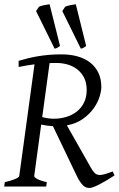

<svg xmlns="http://www.w3.org/2000/svg" viewBox="-20 -889 566 915"><path d="M525.9 -53.2Q506.8 -40.5 488.3 -29.5Q469.7 -18.6 454.1 -10.5Q438.5 -2.4 426 2.2Q413.6 6.8 407.2 6.8Q398.9 6.8 391.4 4.4Q383.8 2 376.2 -5.1Q368.7 -12.2 360.4 -24.7Q352.1 -37.1 342.8 -57.1L232.4 -287.6Q218.3 -288.6 203.4 -290.5Q188.5 -292.5 176.3 -295.4L143.1 -50.8Q141.6 -44.9 157 -36.4Q172.4 -27.8 203.1 -21L200.2 0H0L2.9 -21Q33.7 -27.8 52.2 -35.9Q70.8 -43.9 71.8 -50.8L144.5 -582.5Q125.5 -580.1 106.7 -576.9Q87.9 -573.7 68.8 -569.8V-599.1Q90.8 -605.5 113 -611.1Q135.3 -616.7 159.7 -620.8Q184.1 -625 211.9 -627.4Q239.7 -629.9 272.9 -629.9Q315.9 -629.9 350.8 -619.9Q385.7 -609.9 410.6 -590.1Q435.5 -570.3 449.2 -541.3Q462.9 -512.2 462.9 -474.1Q462.9 -455.1 454.3 -427.5Q445.8 -399.9 426.5 -372.8Q407.2 -345.7 376 -323Q344.7 -300.3 298.8 -291.5L413.1 -89.8Q421.9 -74.2 429.9 -65.9Q438 -57.6 449 -55.7Q460 -53.7 476.1 -58.1Q492.2 -62.5 517.1 -71.8ZM251 -588.9H233.4Q224.6 -588.9 216.3 -588.4L181.2 -331.1Q195.3 -327.1 209.2 -325.2Q223.1 -323.2 236.8 -323.2Q267.6 -323.2 295.9 -331.8Q324.2 -340.3 345.7 -357.2Q367.2 -374 380.1 -399.7Q393.1 -425.3 393.1 -460Q393.1 -496.1 379.6 -520.8Q366.2 -545.4 345.5 -560.5Q324.7 -575.7 299.6 -582.3Q274.4 -588.9 251 -588.9ZM276.9 -836.4 290.5 -856.4Q294.4 -858.9 301 -860.8Q307.6 -862.8 314.9 -864.3Q322.3 -865.7 329.3 -866.7Q336.4 -867.7 341.3 -868.7L390.6 -669.9Q382.3 -664.1 377.4 -661.1Q372.6 -658.2 365.2 -657.2ZM151.9 -836.4 165.5 -856.4Q169.4 -858.9 176 -860.8Q182.6 -862.8 189.9 -864.3Q197.3 -865.7 204.3 -866.7Q211.4 -867.7 216.3 -868.7L266.1 -669.9Q257.8 -664.1 252.7 -661.1Q247.6 -658.2 240.2 -657.2Z"/></svg>

Font: Gentium Plus Eur
Style: Italic
Weight: 400
Italic angle: -8°
Designer: J. Victor Gaultney, Annie Olsen, Iska Routamaa, Becca Hirsbrunner
Foundry: SIL International
Version: Version 5.000